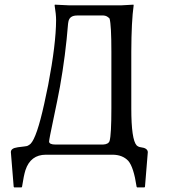

<svg xmlns="http://www.w3.org/2000/svg" viewBox="-20 -668 748 829"><path d="M424.8 -43.9Q447.8 -44.9 453.1 -59.1Q460.9 -86.4 460.9 -200.2V-444.8Q460.9 -559.6 453.1 -587.9Q441.4 -600.6 426.8 -601.1H313Q280.3 -601.1 275.4 -574.7Q274.4 -570.3 273.9 -565.9Q263.2 -430.2 238.8 -293Q229 -239.7 210 -150.4Q192.4 -67.9 191.9 -56.2Q193.4 -43.9 219.2 -43.9ZM178.2 0Q111.8 0 89.8 66.9Q82.5 90.3 75.2 138.2L73.2 141.1H41L39.1 138.2L26.9 -11.2Q26.9 -27.8 54.7 -31.7Q56.6 -31.7 57.1 -32.2Q94.7 -36.6 97.2 -37.6Q106 -41.5 111.8 -46.9Q138.7 -73.7 170.9 -219.7Q178.2 -252.9 188 -300.8Q221.7 -477.1 222.2 -581.1Q222.2 -606 215.8 -645L216.8 -647.9Q218.3 -647.9 277.8 -645H503.9L556.2 -647.9L557.1 -645Q547.4 -576.7 546.9 -444.8V-200.2Q546.9 -64.5 570.3 -40Q578.1 -33.2 587.9 -32.2Q617.2 -28.8 618.2 -11.2L606 138.2L604 141.1H571.8L569.8 138.2Q557.1 53.2 533.7 26.4Q509.3 0.5 466.8 0Z"/></svg>

Font: Linux Biolinum O
Style: Regular
Weight: 400
Designer: Philipp H. Poll
Foundry: Philipp H. Poll
Version: Version 1.0.4